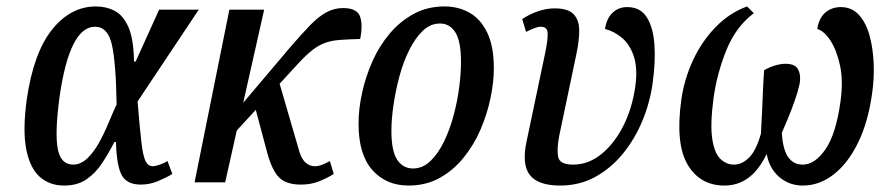

<svg xmlns="http://www.w3.org/2000/svg" viewBox="-20 -566 2764 596"><path d="M179 10Q134 10 103.5 -17Q73 -44 61.5 -102.5Q50 -161 63 -257Q84 -402 141.5 -474Q199 -546 278 -546Q310 -546 336.5 -532Q363 -518 379 -481Q395 -444 396 -375H401L474 -536H597L407 -251Q414 -167 419 -124Q424 -81 432 -65.5Q440 -50 454 -50Q463 -50 476.5 -55Q490 -60 500 -66L515 -26Q497 -15 471 -4Q445 7 417 7Q374 7 358 -22Q342 -51 340 -125H335Q317 -90 296.5 -59Q276 -28 248 -9Q220 10 179 10ZM207 -55Q230 -55 250 -73.5Q270 -92 286.5 -121.5Q303 -151 316.5 -183.5Q330 -216 342 -242Q340 -370 327.5 -426.5Q315 -483 275 -483Q196 -483 165 -266Q150 -156 159 -105.5Q168 -55 207 -55Z M584 0 692 -536H800L735 -247L878 -416Q915 -459 941.5 -486.5Q968 -514 992.5 -527.5Q1017 -541 1045 -541Q1088 -541 1097.5 -515Q1107 -489 1098 -445Q1060 -444 1034 -442Q1008 -440 988 -432.5Q968 -425 949 -410Q930 -395 905 -368L848 -306L910 -93Q917 -71 929.5 -60.5Q942 -50 957 -50Q968 -50 978.5 -54Q989 -58 1004 -66L1016 -26Q997 -14 971.5 -3.5Q946 7 914 7Q869 7 847 -14.5Q825 -36 810 -90L774 -225L715 -161L679 0Z M1248 10Q1179 10 1136 -38Q1093 -86 1093 -182Q1093 -228 1104 -278Q1115 -328 1136 -375.5Q1157 -423 1189.5 -461.5Q1222 -500 1264.5 -523Q1307 -546 1360 -546Q1403 -546 1437.5 -526.5Q1472 -507 1492.5 -464.5Q1513 -422 1513 -354Q1513 -311 1502.5 -261Q1492 -211 1471.5 -163.5Q1451 -116 1419 -76.5Q1387 -37 1344.5 -13.5Q1302 10 1248 10ZM1262 -43Q1292 -43 1316 -66Q1340 -89 1358 -126Q1376 -163 1388 -207.5Q1400 -252 1405.5 -295.5Q1411 -339 1411 -374Q1411 -438 1393.5 -465.5Q1376 -493 1346 -493Q1316 -493 1292.5 -470.5Q1269 -448 1250.5 -411Q1232 -374 1220 -329.5Q1208 -285 1201.5 -240.5Q1195 -196 1195 -160Q1195 -97 1213 -70Q1231 -43 1262 -43Z M1719 10Q1650 10 1624.5 -23Q1599 -56 1615 -129L1672 -400Q1681 -443 1680 -463Q1679 -483 1659 -483Q1650 -483 1638.5 -478.5Q1627 -474 1613 -467L1601 -507Q1624 -522 1650 -531Q1676 -540 1702 -540Q1744 -540 1761 -521.5Q1778 -503 1778 -471Q1778 -439 1769 -397L1716 -145Q1708 -104 1712.5 -79.5Q1717 -55 1759 -55Q1806 -55 1846 -87Q1886 -119 1914 -173.5Q1942 -228 1952 -297Q1960 -355 1947 -392.5Q1934 -430 1909 -450Q1884 -470 1858 -476Q1863 -509 1881.5 -526.5Q1900 -544 1927 -544Q1968 -544 1988 -512Q2008 -480 2011.5 -426.5Q2015 -373 2006 -309Q1998 -249 1974.5 -192Q1951 -135 1914 -89.5Q1877 -44 1828 -17Q1779 10 1719 10Z M2095 -257Q2104 -320 2131 -378.5Q2158 -437 2201 -481.5Q2244 -526 2299 -546L2320 -525Q2265 -484 2235.5 -412Q2206 -340 2195 -262Q2184 -179 2191 -134.5Q2198 -90 2216.5 -72.5Q2235 -55 2258 -55Q2283 -55 2305 -76.5Q2327 -98 2342 -151Q2344 -182 2345.5 -218Q2347 -254 2348.5 -288Q2350 -322 2352 -348Q2365 -356 2383.5 -362Q2402 -368 2419 -368Q2449 -368 2458 -349.5Q2467 -331 2462 -305Q2457 -282 2447 -253.5Q2437 -225 2426 -198.5Q2415 -172 2407 -154Q2412 -55 2472 -55Q2509 -55 2542 -102Q2575 -149 2589 -251Q2598 -315 2587.5 -363Q2577 -411 2557.5 -440.5Q2538 -470 2517 -476Q2522 -510 2542 -527Q2562 -544 2590 -544Q2624 -544 2646 -520Q2668 -496 2679 -456.5Q2690 -417 2692 -369.5Q2694 -322 2687 -275Q2675 -188 2644 -124Q2613 -60 2568.5 -25Q2524 10 2472 10Q2430 10 2399 -16.5Q2368 -43 2360 -88Q2335 -37 2302.5 -13.5Q2270 10 2229 10Q2153 10 2114.5 -55Q2076 -120 2095 -257Z"/></svg>

Font: Noto Serif ExtraCondensed Medium
Style: Italic
Weight: 500
Width: 2
Italic angle: -12°
Designer: Monotype Design Team
Foundry: Monotype Imaging Inc.
Version: Version 2.013; ttfautohint (v1.8.4.7-5d5b)